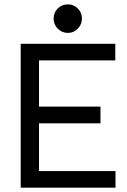

<svg xmlns="http://www.w3.org/2000/svg" viewBox="-20 -861 583 881"><path d="M75 0V-660H509V-584H159V-372H441V-295H159V-76H510V0ZM292 -710Q264 -710 245 -729.5Q226 -749 226 -776Q226 -803 245 -822Q264 -841 292 -841Q318 -841 337 -822Q356 -803 356 -776Q356 -749 337 -729.5Q318 -710 292 -710Z"/></svg>

Font: Lil Grotesk Medium
Style: Regular
Weight: 500
Designer: Bastien Sozeau
Foundry: NBR — Bastien Sozeau
Version: Version 3.003; ttfautohint (v1.8.4.7-5d5b);gftools[0.9.33]